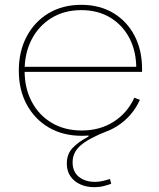

<svg xmlns="http://www.w3.org/2000/svg" viewBox="-20 -555 660 796"><path d="M319 8Q241 8 182.2 -26.5Q123.5 -61 90.8 -121.8Q58 -182.5 58 -262Q58 -342 90.5 -403.5Q123 -465 181.2 -500Q239.5 -535 317 -535Q393 -535 449.8 -501Q506.5 -467 537.8 -407Q569 -347 569 -269Q569 -265.5 569 -262.5Q569 -259.5 569 -257H545Q545 -260 545 -263.8Q545 -267.5 545 -271Q545 -342 516.8 -396.5Q488.5 -451 437.2 -482Q386 -513 317 -513Q247 -513 194 -480.8Q141 -448.5 111.5 -392Q82 -335.5 82 -262Q82 -189 111.8 -133Q141.5 -77 194.8 -45.5Q248 -14 319 -14Q394 -14 451 -50.2Q508 -86.5 537 -150L560 -141Q528.5 -72 465.5 -32Q402.5 8 319 8ZM73 -257V-278H561L567 -257ZM436 187 441 207Q427 212 409.5 216.5Q392 221 371 221Q339 221 313.2 209.5Q287.5 198 272.2 176.2Q257 154.5 257 123Q257 84.5 280.2 59.2Q303.5 34 347 11V1L421 -10Q347.5 19 314.2 47.8Q281 76.5 281 118Q281 157 307 178Q333 199 374 199Q390.5 199 406.2 195.2Q422 191.5 436 187Z"/></svg>

Font: Hepta Slab ExtraLight ExtraLight
Style: Regular
Weight: 250
Version: Version 1.102